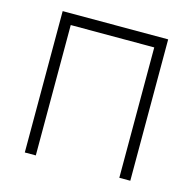

<svg xmlns="http://www.w3.org/2000/svg" viewBox="-88 -650 741 738"><g transform="rotate(15 283.0 -281.0)"><path d="M492.7 -562.5H72.9V0H116.7V-518.8H449V0H492.7Z"/></g></svg>

Font: Manrope3 Thin
Style: Regular
Weight: 100
Width: 4
Designer: Mikhail Sharanda
Foundry: Mikhail Sharanda
Version: Version 3.000;PS 003.000;hotconv 1.0.88;makeotf.lib2.5.64775